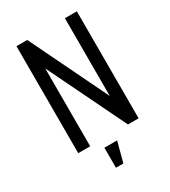

<svg xmlns="http://www.w3.org/2000/svg" viewBox="-207 -790 948 1068"><g transform="rotate(-30 267.0 -256.0)"><path d="M74.4 0H151.2V-499.6L393.8 0H462.2V-687.2H385.4V-188L143.6 -687.2H74.4ZM215.6 175H263.2L297.2 46.6H215.6Z"/></g></svg>

Font: Secuela Light
Style: Regular
Weight: 300
Designer: Fernando Haro
Foundry: deFharo
Version: Version 1.708